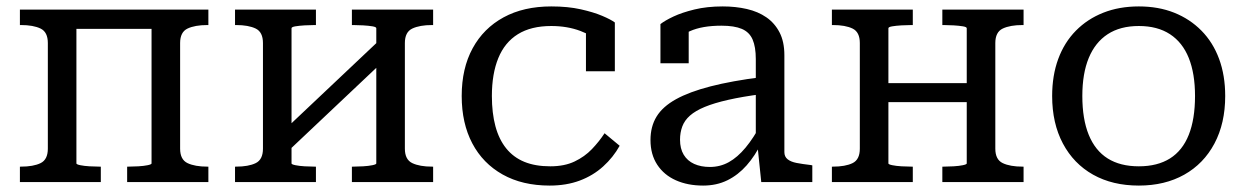

<svg xmlns="http://www.w3.org/2000/svg" viewBox="-20 -567 3884 598"><path d="M129 -104V-433Q129 -467 106.5 -478Q84 -489 45 -489H42V-537H218V-58Q218 -55 230 -52.5Q242 -50 259 -49Q276 -48 290 -48H294V0H42V-48H45Q84 -48 106.5 -59Q129 -70 129 -104ZM452 -58V-537H629V-489H626Q587 -489 564 -478Q541 -467 541 -433V-104Q541 -70 564 -59Q587 -48 626 -48H629V0H376V-48H380Q394 -48 411 -49Q428 -50 440 -52.5Q452 -55 452 -58ZM173 -477V-537H508V-477Z M799 -104V-433Q799 -467 776.5 -478Q754 -489 715 -489H712V-537H964V-489H960Q946 -489 929 -488Q912 -487 900 -485Q888 -483 888 -479V-58Q888 -55 900 -52.5Q912 -50 929 -49Q946 -48 960 -48H964V0H712V-48H715Q754 -48 776.5 -59Q799 -70 799 -104ZM1152 -58V-479Q1152 -483 1140 -485Q1128 -487 1111 -488Q1094 -489 1080 -489H1076V-537H1329V-489H1326Q1287 -489 1264 -478Q1241 -467 1241 -433V-104Q1241 -70 1264 -59Q1287 -48 1326 -48H1329V0H1076V-48H1080Q1094 -48 1111 -49Q1128 -50 1140 -52.5Q1152 -55 1152 -58ZM877 -96 839 -137 1163 -443 1201 -402Z M1694 -49Q1738 -49 1769.5 -64Q1801 -79 1823.5 -102.5Q1846 -126 1863 -152L1910 -113Q1890 -77 1858.5 -48.5Q1827 -20 1785.5 -4.5Q1744 11 1692 11Q1607 11 1545.5 -23.5Q1484 -58 1451 -120.5Q1418 -183 1418 -268Q1418 -354 1452 -416.5Q1486 -479 1548.5 -513Q1611 -547 1697 -547Q1749 -547 1789 -538Q1829 -529 1856 -517.5Q1883 -506 1895 -497V-345H1805V-474Q1815 -473 1824 -469.5Q1833 -466 1839 -460Q1845 -454 1848 -447Q1851 -440 1851 -432Q1829 -455 1788 -470.5Q1747 -486 1697 -486Q1634 -486 1593 -460.5Q1552 -435 1532 -386Q1512 -337 1512 -268Q1512 -215 1523 -174Q1534 -133 1556.5 -105Q1579 -77 1613 -63Q1647 -49 1694 -49Z M2353 -327V-274Q2292 -266 2248 -256Q2204 -246 2175 -234Q2146 -222 2129 -207Q2112 -192 2105 -173Q2098 -154 2098 -132Q2098 -104 2109.5 -85Q2121 -66 2142 -56.5Q2163 -47 2191 -47Q2223 -47 2250 -62Q2277 -77 2302 -107Q2327 -137 2351 -182L2352 -123Q2332 -82 2305.5 -52Q2279 -22 2245.5 -5.5Q2212 11 2170 11Q2122 11 2085 -5.5Q2048 -22 2027 -54Q2006 -86 2006 -131Q2006 -173 2025 -204Q2044 -235 2085.5 -258Q2127 -281 2193 -298Q2259 -315 2353 -327ZM2351 0 2339 -116 2334 -122V-383Q2334 -421 2324 -444Q2314 -467 2290.5 -477Q2267 -487 2227 -487Q2167 -487 2129 -470Q2091 -453 2072 -434Q2072 -442 2076 -450.5Q2080 -459 2087 -466.5Q2094 -474 2103.5 -479Q2113 -484 2125 -486V-370H2037V-492Q2051 -503 2077.5 -515.5Q2104 -528 2143 -537.5Q2182 -547 2231 -547Q2271 -547 2306 -539Q2341 -531 2367 -513Q2393 -495 2408 -466Q2423 -437 2423 -395V-93Q2423 -79 2433 -71Q2443 -63 2461 -59.5Q2479 -56 2505 -53L2510 -52V0Z M2658 -104V-433Q2658 -467 2635.5 -478Q2613 -489 2574 -489H2571V-537H2823V-489H2819Q2805 -489 2788 -488Q2771 -487 2759 -485Q2747 -483 2747 -479V-58Q2747 -55 2759 -52.5Q2771 -50 2788 -49Q2805 -48 2819 -48H2823V0H2571V-48H2574Q2613 -48 2635.5 -59Q2658 -70 2658 -104ZM2991 -58V-479Q2991 -483 2979 -485Q2967 -487 2950 -488Q2933 -489 2919 -489H2915V-537H3168V-489H3165Q3126 -489 3103 -478Q3080 -467 3080 -433V-104Q3080 -70 3103 -59Q3126 -48 3165 -48H3168V0H2915V-48H2919Q2933 -48 2950 -49Q2967 -50 2979 -52.5Q2991 -55 2991 -58ZM2707 -249V-308H3042V-249Z M3796 -268Q3796 -183 3762.5 -120Q3729 -57 3668.5 -23Q3608 11 3527 11Q3445 11 3384.5 -23Q3324 -57 3290.5 -120Q3257 -183 3257 -268Q3257 -332 3276 -383.5Q3295 -435 3331 -471.5Q3367 -508 3416.5 -527.5Q3466 -547 3527 -547Q3588 -547 3637 -527.5Q3686 -508 3722 -471.5Q3758 -435 3777 -383.5Q3796 -332 3796 -268ZM3351 -268Q3351 -196 3371 -147Q3391 -98 3430 -73.5Q3469 -49 3527 -49Q3585 -49 3624 -73.5Q3663 -98 3682.5 -147Q3702 -196 3702 -268Q3702 -338 3682.5 -386.5Q3663 -435 3624 -460.5Q3585 -486 3527 -486Q3469 -486 3430 -460.5Q3391 -435 3371 -386.5Q3351 -338 3351 -268Z"/></svg>

Font: Roboto Serif
Style: Regular
Weight: 400
Designer: Greg Gazdowicz
Foundry: Commercial Type
Version: Version 1.008